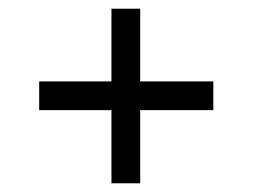

<svg xmlns="http://www.w3.org/2000/svg" viewBox="-20 -473 580 441"><path d="M236 -52H302V-220H470V-286H302V-453H236V-286H70V-220H236Z"/></svg>

Font: Saira UNSAM SC
Style: Regular
Weight: 400
Designer: Hector Gatti with collaboration of the Omnibus-Type team
Foundry: Omnibus-Type
Version: Version 1.072;PS 001.072;hotconv 1.0.88;makeotf.lib2.5.64775